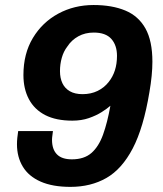

<svg xmlns="http://www.w3.org/2000/svg" viewBox="-20 -718 635 750"><path d="M255.1 12Q185.3 12 138.7 -8.6Q92 -29.2 69.2 -66.9Q46.3 -104.6 46.3 -154.7Q46.3 -167.2 47.7 -180.2Q49 -193.1 51 -205.9H186.8Q185.8 -196.6 184.5 -187.8Q183.2 -179.1 183.2 -171.7Q183.2 -134.7 202.3 -115.2Q221.3 -95.6 260.7 -95.6Q308.7 -95.6 337.1 -120.4Q365.5 -145.1 382.5 -192Q399.4 -238.8 411.2 -304.9Q398.5 -293.6 377.2 -280.2Q356 -266.7 327.1 -256.7Q298.3 -246.7 262.4 -246.7Q199.1 -246.7 156.7 -268.4Q114.4 -290.2 92.9 -330.6Q71.5 -371 71.5 -424.9Q71.5 -508.3 108.4 -569.6Q145.3 -630.9 207.6 -664.7Q269.8 -698.4 345.5 -698.4Q417.7 -698.4 469.4 -676.9Q521 -655.4 548.2 -606.8Q575.3 -558.1 575.3 -476.9Q575.3 -451.6 572.4 -421.7Q569.5 -391.7 563.7 -358.3Q540.7 -219 498.5 -138.2Q456.2 -57.4 395.5 -22.7Q334.8 12 255.1 12ZM302.5 -350.2Q335.3 -350.2 361.3 -362.9Q387.3 -375.6 404.7 -398Q437 -438.3 437 -499.8Q437 -541.1 414.9 -566Q392.8 -590.8 346.3 -590.8Q312.4 -590.8 286 -576.2Q259.5 -561.6 243.2 -536.5Q228.4 -517.4 221.4 -492.4Q214.3 -467.4 214.3 -440.1Q214.3 -413 223.8 -392.9Q233.3 -372.9 252.8 -361.6Q272.4 -350.2 302.5 -350.2Z"/></svg>

Font: Archivo Variable SemiBold
Style: Italic
Weight: 600
Italic angle: -10°
Designer: Hector Gatti
Foundry: Omnibus-Type
Version: Version 2.001